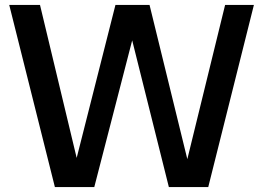

<svg xmlns="http://www.w3.org/2000/svg" viewBox="-20 -760 1069 780"><path d="M203 0 17.5 -740H142.5L291.5 -118.5L449 -740H587.5L741 -113.5L894.5 -740H1011.5L826 0H666L517 -596L363 0Z"/></svg>

Font: Encode Sans Semi Condensed SemiBold
Style: Regular
Weight: 600
Width: 4
Designer: Multiple Designers
Foundry: Impallari Type
Version: Version 3.000; ttfautohint (v1.8.3) -l 8 -r 50 -G 200 -x 14 